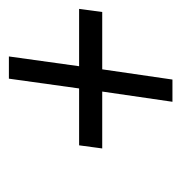

<svg xmlns="http://www.w3.org/2000/svg" viewBox="-8 -559 408 432"><g transform="rotate(-90 196.0 -343.0)"><path d="M78 -317H206L183 -159H233L256 -317H385L392 -369H263L285 -527H235L213 -369H85Z"/></g></svg>

Font: Secuela Light
Style: Italic
Weight: 300
Italic angle: -8°
Designer: Fernando Haro
Foundry: deFharo
Version: Version 1.708